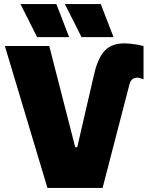

<svg xmlns="http://www.w3.org/2000/svg" viewBox="-20 -927 736 947"><path d="M540 -744 477 -907H300L382 -744ZM321 -744 258 -907H81L163 -744ZM361 -201H351L223 -700H4L214 0H486L619 -513C625 -535 640 -544 657 -544C667 -544 678 -540 688 -536V-700C652 -709 620 -713 593 -713C512 -713 470 -671 444 -560Z"/></svg>

Font: Fixel Display Black
Style: Regular
Weight: 900
Designer: AlfaBravo + MacPaw
Foundry: Kyrylo Tkachov, Marchela Mozhyna, Serhii Makarenko, Maria Weinstein, Zakhar Kryvoshyya
Version: Version 1.211